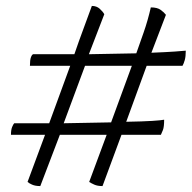

<svg xmlns="http://www.w3.org/2000/svg" viewBox="-20 -614 647 648"><path d="M116 14Q99 14 88 9Q77 4 73 0L132 -159H17Q17 -176 21 -185.5Q25 -195 28 -198H146L217 -392H81Q81 -412 84.5 -421Q88 -430 92 -431H231Q246 -475 263 -520.5Q280 -566 290 -594Q306 -594 316.5 -584.5Q327 -575 332 -566L280 -431L440 -434Q451 -465 465 -505Q479 -545 489 -589Q511 -589 522.5 -580.5Q534 -572 540 -564L491 -436Q541 -438 569.5 -440Q598 -442 607 -443Q607 -423 603.5 -411Q600 -399 596 -392H475L406 -203Q463 -204 494 -206Q525 -208 534 -210Q534 -186 530 -175.5Q526 -165 523 -159H390L326 14Q309 14 298 9Q287 4 281 0L340 -159H182ZM195 -198 355 -201 425 -392H267Z"/></svg>

Font: Texturina 72pt 72pt ExtraLight
Style: Italic
Weight: 200
Italic angle: -11°
Designer: Guillermo Torres Carreño
Foundry: Omnibus-Type
Version: Version 1.002; ttfautohint (v1.8.3)